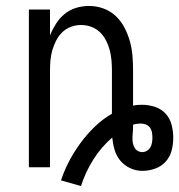

<svg xmlns="http://www.w3.org/2000/svg" viewBox="-20 -562 602 645"><path d="M252 63 185 44Q196 10 213 -22Q230 -54 251.5 -83Q273 -112 299 -137Q325 -162 356 -180V-325Q356 -342 354.5 -359.5Q353 -377 348.5 -394Q344 -411 336 -426.5Q328 -442 315.5 -454Q303 -466 286.5 -472Q270 -478 252 -478Q235 -478 218.5 -472Q202 -466 189.5 -454Q177 -442 169 -426.5Q161 -411 156 -394Q151 -377 149.5 -359.5Q148 -342 148 -325V0H77V-530H148V-443Q156 -463 168 -482Q180 -501 197 -515Q214 -529 235.5 -535.5Q257 -542 279 -542Q304 -542 327.5 -533.5Q351 -525 369 -508Q387 -491 398.5 -468.5Q410 -446 416.5 -422.5Q423 -399 425 -374.5Q427 -350 427 -325V-207Q435 -209 442.5 -209.5Q450 -210 457 -210Q479 -210 500.5 -203Q522 -196 536.5 -180Q551 -164 556.5 -142.5Q562 -121 562 -99Q562 -77 556.5 -56Q551 -35 536.5 -19Q522 -3 501 4.5Q480 12 458 12Q437 12 417.5 3Q398 -6 384.5 -22Q371 -38 365 -58.5Q359 -79 357 -100Q320 -68 293.5 -26Q267 16 252 63ZM458 -51Q466 -51 473.5 -55.5Q481 -60 485 -67Q489 -74 490.5 -82.5Q492 -91 492 -99Q492 -108 490.5 -117Q489 -126 483.5 -133.5Q478 -141 469.5 -144Q461 -147 452 -147Q446 -147 439.5 -146Q433 -145 427 -143V-135Q427 -125 426 -115.5Q425 -106 425 -96Q425 -88 426.5 -80.5Q428 -73 432 -66Q436 -59 443 -55Q450 -51 458 -51Z"/></svg>

Font: Lode
Style: Regular
Weight: 400
Monospace: yes
Designer: Belleve Invis
Foundry: Belleve Invis
Version: Version 29.2.0; ttfautohint (v1.8.3)